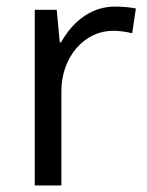

<svg xmlns="http://www.w3.org/2000/svg" viewBox="-20 -565 448 585"><path d="M330.1 -544.9C263.2 -544.9 205.6 -505.9 166 -436H162.1L152.8 -535.2H85.9V0H167V-287.1C167 -392.1 237.8 -471.2 324.2 -471.2C341.3 -471.2 360.8 -468.8 382.8 -463.9L394 -539.1C375 -543 354 -544.9 330.1 -544.9Z"/></svg>

Font: Open Sans
Style: Regular
Weight: 400
Foundry: Ascender Corporation
Version: Version 1.100;PS 001.100;hotconv 1.0.88;makeotf.lib2.5.64775